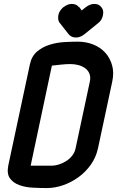

<svg xmlns="http://www.w3.org/2000/svg" viewBox="-20 -949 596 977"><path d="M286 -830Q278 -839 276.5 -850Q275 -861 277 -872Q281 -894 302 -912Q313 -920 323 -924.5Q333 -929 345 -929Q370 -929 382 -912L383 -913Q388 -908 389.5 -904.5Q391 -901 396 -896L417 -913L416 -912Q438 -929 460 -929Q484 -929 496 -912Q509 -897 504 -872Q502 -861 496 -850Q490 -839 479 -831L410 -775Q388 -758 367 -758Q343 -758 329 -775ZM136 -106H242Q261 -106 281 -112.5Q301 -119 318.5 -130.5Q336 -142 348.5 -158.5Q361 -175 365 -196L437 -533Q442 -556 435.5 -573Q429 -590 414.5 -601Q400 -612 380 -617.5Q360 -623 338 -623Q316 -623 288.5 -620Q261 -617 244 -615ZM132 -621Q141 -664 169.5 -687.5Q198 -711 234.5 -722Q271 -733 309.5 -735Q348 -737 376 -737Q418 -737 454.5 -722.5Q491 -708 515.5 -681Q540 -654 550.5 -616.5Q561 -579 551 -533L479 -196Q469 -149 442.5 -111.5Q416 -74 379.5 -47.5Q343 -21 301 -6.5Q259 8 218 8Q185 8 147 6Q109 4 78.5 -7Q48 -18 31 -41Q14 -64 22 -106Z"/></svg>

Font: VDS
Style: Bold Italic
Weight: 700
Designer: artmaker
Foundry: artmaker
Version: Version 1.000 2009 initial release